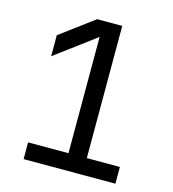

<svg xmlns="http://www.w3.org/2000/svg" viewBox="-109 -820 817 909"><g transform="rotate(15 300.0 -365.0)"><path d="M90 0V-82H288V-652L90 -504V-607L255 -730H378V-82H540V0Z"/></g></svg>

Font: JetBrainsMono Nerd Font Mono
Style: Regular
Weight: 400
Monospace: yes
Designer: Philipp Nurullin, Konstantin Bulenkov
Foundry: JetBrains
Version: Version 2.304; ttfautohint (v1.8.4.7-5d5b);Nerd Fonts 2.3.0